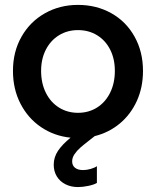

<svg xmlns="http://www.w3.org/2000/svg" viewBox="-20 -548 628 773"><path d="M442.4 -262.7Q442.4 -311 423.6 -348.1Q404.8 -385.3 371.1 -406Q337.4 -426.8 293.9 -426.8Q251.5 -426.8 217.8 -406.2Q184.1 -385.7 164.8 -348.4Q145.5 -311 145.5 -262.7Q145.5 -212.9 164.6 -174.6Q183.6 -136.2 217.5 -115Q251.5 -93.8 293.9 -93.8Q336.9 -93.8 370.6 -115Q404.3 -136.2 423.3 -174.6Q442.4 -212.9 442.4 -262.7ZM196.3 115.2Q196.3 85 213.6 59.1Q231 33.2 264.2 6.3Q197.8 -0.5 145 -36.4Q92.3 -72.3 62.3 -130.9Q32.2 -189.5 32.2 -262.7Q32.2 -339.8 66.7 -400.4Q101.1 -460.9 160.9 -494.6Q220.7 -528.3 293.9 -528.3Q368.2 -528.3 428 -494.9Q487.8 -461.4 521.7 -400.6Q555.7 -339.8 555.7 -262.7Q555.7 -196.3 531 -141.8Q506.3 -87.4 462.4 -50.8Q418.5 -14.2 361.3 0L343.8 13.7Q317.9 33.7 304 45.9Q290 58.1 280.3 72.3Q270.5 86.4 270.5 101.6Q270.5 118.2 282 127.4Q293.5 136.7 314.5 136.7Q329.1 136.7 345.2 132.1Q361.3 127.4 370.1 121.1V188.5Q357.9 195.8 335.4 200.4Q313 205.1 293.9 205.1Q265.6 205.1 243.4 193.8Q221.2 182.6 208.7 162.1Q196.3 141.6 196.3 115.2Z"/></svg>

Font: Reddit Sans Strawberry SemiBold
Style: Regular
Weight: 600
Designer: Stephen Hutchings
Foundry: Reddit
Version: Version 1.013